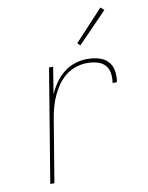

<svg xmlns="http://www.w3.org/2000/svg" viewBox="-84 -808 668 869"><g transform="rotate(-10 250.0 -373.5)"><path d="M76 0 162 -520H181L161 -397Q173 -424 190 -448.5Q207 -473 230.5 -491.5Q254 -510 282 -519Q310 -528 337 -528Q364 -528 389.5 -521.5Q415 -515 432 -497.5Q449 -480 453.5 -454Q458 -428 453 -401H433Q437 -424 433.5 -446.5Q430 -469 415.5 -484Q401 -499 379 -504.5Q357 -510 334 -510Q309 -510 283 -501.5Q257 -493 235.5 -476Q214 -459 198.5 -436.5Q183 -414 172 -389.5Q161 -365 154 -339.5Q147 -314 143 -289L95 0ZM319 -594 307 -606 438 -747 454 -733Z"/></g></svg>

Font: Iosevka SS04 Thin
Style: Italic
Weight: 100
Italic angle: -9°
Monospace: yes
Designer: Belleve Invis
Foundry: Belleve Invis
Version: Version 19.0.0; ttfautohint (v1.8.4)